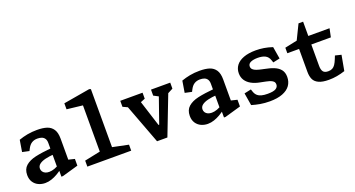

<svg xmlns="http://www.w3.org/2000/svg" viewBox="-48 -1414 3816 2064"><g transform="rotate(-20 1860.0 -382.0)"><path d="M390.8 -83.9 382.4 -97V-382.1Q382.4 -414.3 369.7 -433.1Q356.9 -451.9 335.6 -459.6Q314.2 -467.3 286.2 -467.2Q250.4 -467.2 222.7 -450.4Q195 -433.7 175.1 -394.9L162.4 -370.2L83.9 -387.1L105.6 -519.9Q152 -536.5 203.4 -546.3Q254.8 -556.1 314.6 -556.1Q382.1 -556.1 427.2 -541.2Q472.3 -526.2 497.5 -488Q522.6 -449.8 522.6 -381.3V-118.3L500.5 -145.9L592.5 -123.5V-46.6L409.1 6H390.8ZM50.8 -135.4Q50.8 -202.5 92.9 -239.5Q135.1 -276.6 207.2 -293Q279.4 -309.3 400.2 -320.6L399.5 -248.5Q342 -244.1 298.4 -233.8Q254.8 -223.5 229 -204Q203.2 -184.4 203.2 -153.8Q203.2 -135.2 213 -119.8Q222.9 -104.4 241.6 -95.6Q260.2 -86.8 286.4 -86.8Q315.3 -86.8 348.3 -98.4Q381.3 -110 410.6 -131.7V-74.5L408 -72.5Q377.3 -49.5 346.2 -31.3Q315.2 -13.2 278.9 -0.8Q242.6 11.5 205.9 11.5Q165.8 11.5 130.3 -4.6Q94.9 -20.7 72.8 -53.8Q50.8 -87 50.8 -135.4Z M689.8 -68.5 903.2 -112.8 870.7 -56.6V-670.2L902.7 -631.2L690.2 -655.6V-724.1L992.7 -776L1010.6 -770V-56.6L978 -112.8L1191.5 -68.5V0H689.8Z M1301.8 -492.9 1346.9 -437.2 1264.2 -475.2V-543.8H1519.2V-475.2L1425.7 -437.2L1455.5 -492.9L1561.8 -159.4H1569.7L1686.4 -492.9L1688 -437.2L1615.8 -475.2V-543.8H1835.8V-475.2L1763.1 -437.2L1795.8 -492.9L1605.5 0H1487.2Z M2250.8 -83.9 2242.4 -97V-382.1Q2242.4 -414.3 2229.7 -433.1Q2216.9 -451.9 2195.6 -459.6Q2174.2 -467.3 2146.2 -467.2Q2110.4 -467.2 2082.7 -450.4Q2055 -433.7 2035.1 -394.9L2022.4 -370.2L1943.9 -387.1L1965.6 -519.9Q2012 -536.5 2063.4 -546.3Q2114.8 -556.1 2174.6 -556.1Q2242.1 -556.1 2287.2 -541.2Q2332.3 -526.2 2357.5 -488Q2382.6 -449.8 2382.6 -381.3V-118.3L2360.5 -145.9L2452.5 -123.5V-46.6L2269.1 6H2250.8ZM1910.8 -135.4Q1910.8 -202.5 1952.9 -239.5Q1995.1 -276.6 2067.2 -293Q2139.4 -309.3 2260.2 -320.6L2259.5 -248.5Q2202 -244.1 2158.4 -233.8Q2114.8 -223.5 2089 -204Q2063.2 -184.4 2063.2 -153.8Q2063.2 -135.2 2073 -119.8Q2082.9 -104.4 2101.6 -95.6Q2120.2 -86.8 2146.4 -86.8Q2175.3 -86.8 2208.3 -98.4Q2241.3 -110 2270.6 -131.7V-74.5L2268 -72.5Q2237.3 -49.5 2206.2 -31.3Q2175.2 -13.2 2138.9 -0.8Q2102.6 11.5 2065.9 11.5Q2025.8 11.5 1990.3 -4.6Q1954.9 -20.7 1932.8 -53.8Q1910.8 -87 1910.8 -135.4Z M2570.5 -19.5 2546.9 -161.6 2625.4 -178.5 2635.4 -148.8Q2645 -121.2 2663.5 -104.4Q2681.9 -87.6 2710.8 -79.8Q2739.7 -72.1 2780.9 -72.4Q2846.9 -72.3 2874.2 -89.2Q2901.6 -106 2901.6 -135.5Q2901.6 -158.8 2886.6 -172.2Q2871.7 -185.8 2844.2 -193.7Q2816.8 -201.6 2761.6 -212.2L2744.7 -215.5Q2688.8 -225.9 2648.1 -248.2Q2607.3 -270.5 2584.8 -304.9Q2562.3 -339.3 2562.3 -385.2Q2562.3 -436 2591 -474.5Q2619.8 -512.9 2676.9 -534.3Q2734.1 -555.8 2817.2 -555.8Q2863.4 -555.8 2909.6 -548.4Q2955.8 -541.1 3006.1 -524.1L3029.2 -385.9L2951.5 -369L2941 -399.5Q2927.6 -438.7 2895.1 -455.6Q2862.6 -472.6 2809.1 -472.7Q2757.6 -472.4 2728 -458.2Q2698.3 -444 2698.3 -414Q2698.3 -393.4 2712.5 -379.6Q2726.7 -365.8 2752 -356.9Q2777.2 -348 2818.3 -339.5L2829.2 -337.3Q2899.5 -324 2944.3 -305.3Q2989.2 -286.7 3014.1 -254.8Q3039.1 -222.9 3039.1 -172.1Q3039.1 -116.3 3009.8 -75.1Q2980.5 -33.9 2921.3 -11Q2862.1 11.9 2774.8 11.9Q2717.2 11.9 2666.5 3.2Q2615.8 -5.6 2570.5 -19.5Z M3261.3 -147.9V-433.2L3283.8 -410.2H3126.9V-473.2L3310.6 -511.9L3257.7 -482.2L3349.7 -670.9H3402.2V-484.4L3379.8 -507.5H3645.2L3624.8 -410.2H3379.3L3401.2 -433.2V-165.6Q3401.2 -121.8 3417.5 -99.5Q3433.8 -77.2 3476 -77.3Q3503 -77.4 3522.1 -87.4Q3541.2 -97.4 3555.7 -118.6Q3570.2 -139.8 3585 -176.7L3599.3 -212.5L3668.7 -195.5L3636.6 -20.1Q3589.7 -4.7 3543.9 3.5Q3498.1 11.6 3451.2 11.6Q3376.9 11.6 3335.1 -8.1Q3293.2 -27.8 3277.3 -62.6Q3261.3 -97.3 3261.3 -147.9Z"/></g></svg>

Font: Monaspace Xenon Var
Style: Regular
Weight: 400
Designer: Riley Cran and the Lettermatic Team
Version: Version 1.000 (Monaspace Xenon Var)